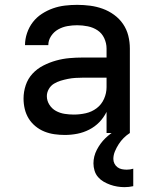

<svg xmlns="http://www.w3.org/2000/svg" viewBox="-20 -548 640 791"><path d="M247 8Q226 8 204.5 5Q183 2 163 -6Q143 -14 126 -28Q109 -42 98 -60Q87 -78 82 -99Q77 -120 77 -142Q77 -170 86 -197Q95 -224 114 -244.5Q133 -265 158.5 -278Q184 -291 211 -298.5Q238 -306 265.5 -308.5Q293 -311 321 -311H419V-348Q419 -370 409.5 -390.5Q400 -411 382 -423Q364 -435 342 -439.5Q320 -444 298 -444Q278 -444 258 -440.5Q238 -437 220 -427Q202 -417 190.5 -399.5Q179 -382 179 -362H83Q83 -387 91.5 -412Q100 -437 115.5 -457Q131 -477 152.5 -491Q174 -505 198 -513.5Q222 -522 247.5 -525Q273 -528 298 -528Q325 -528 351.5 -524.5Q378 -521 403 -512Q428 -503 450 -487Q472 -471 487 -449Q502 -427 508.5 -401Q515 -375 515 -348V0H419V-87Q407 -63 389 -44.5Q371 -26 347.5 -14Q324 -2 298.5 3Q273 8 247 8ZM284 -76Q309 -76 333.5 -81.5Q358 -87 378 -102Q398 -117 408.5 -140.5Q419 -164 419 -189V-228H321Q306 -228 290.5 -227Q275 -226 260 -223Q245 -220 230 -215.5Q215 -211 202 -203Q189 -195 181 -181Q173 -167 173 -152Q173 -133 183.5 -116.5Q194 -100 210.5 -91Q227 -82 246 -79Q265 -76 284 -76ZM493 223Q478 223 463 220.5Q448 218 434 213Q420 208 407 200.5Q394 193 384 181.5Q374 170 369.5 155Q365 140 365 125Q365 96 379 69Q393 42 414 21.5Q435 1 461 -13.5Q487 -28 515 -36V0Q501 9 489.5 20.5Q478 32 469 46Q460 60 453.5 75.5Q447 91 447 107Q447 117 451.5 126Q456 135 464 141Q472 147 482 149Q492 151 502 151Q509 151 516 150Q523 149 529 147V219Q520 221 511 222Q502 223 493 223Z"/></svg>

Font: Iosevka SS04 Medium Extended
Style: Regular
Weight: 500
Width: 7
Monospace: yes
Designer: Belleve Invis
Foundry: Belleve Invis
Version: Version 19.0.0; ttfautohint (v1.8.4)